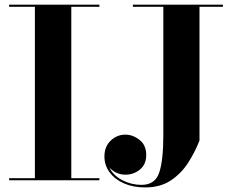

<svg xmlns="http://www.w3.org/2000/svg" viewBox="-20 -770 1014 820"><path d="M19 -9H129V-741H19V-750H404.5V-741H284.5V-9H404.5V0H19ZM547.5 -750H932V-741H832V-170Q813.5 -122 784.2 -76Q755 -30 710.2 0.2Q665.5 30.5 599.5 30.5Q548.5 30.5 509.5 13.2Q470.5 -4 448.2 -34Q426 -64 426 -101.5Q426 -144 452.8 -169.5Q479.5 -195 515.5 -195Q547.5 -195 576 -172.5Q604.5 -150 604.5 -108Q604.5 -68 577.8 -46Q551 -24 515.5 -24Q475.5 -24 447 -54.5Q464.5 -20 502.8 -0.2Q541 19.5 584.5 19.5Q642.5 19.5 660 -33Q677.5 -85.5 677.5 -190V-741H547.5Z"/></svg>

Font: Bodoni* 24pt
Style: Bold
Weight: 700
Version: Version 2.3